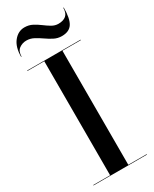

<svg xmlns="http://www.w3.org/2000/svg" viewBox="-244 -1027 870 1085"><g transform="rotate(-30 191.0 -484.5)"><path d="M99.2 -899Q73 -899 52.1 -883.8Q31.2 -868.5 31.2 -834H28.2Q28.2 -897.8 57.1 -933.4Q86 -969 127.2 -969Q155 -969 177.9 -957.1Q200.9 -945.1 221.5 -929.5Q242.1 -913.9 262.4 -901.9Q282.8 -890 305.2 -890Q337.2 -890 355.2 -905.2Q373.2 -920.5 373.2 -955H376.2Q376.2 -883.8 356.1 -851.9Q336 -820 287.2 -820Q260.6 -820 237.2 -831.9Q213.9 -843.9 191.8 -859.5Q169.6 -875.1 147 -887.1Q124.4 -899 99.2 -899ZM19.2 -3H129.2V-747H19.2V-750H367.8V-747H247.8V-3H367.8V0H19.2Z"/></g></svg>

Font: Bodoni* 72 Medium
Style: Regular
Weight: 500
Version: Version 1.002; ttfautohint (v0.97) -l 8 -r 50 -G 200 -x 14 -